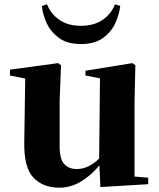

<svg xmlns="http://www.w3.org/2000/svg" viewBox="-20 -848 731 885"><path d="M509.8 -828.1 534.2 -820.8Q529.8 -780.8 511 -740.2Q492.2 -699.7 453.9 -672.4Q415.5 -645 353 -645Q291 -645 252.9 -672.4Q214.8 -699.7 195.8 -740.2Q176.8 -780.8 172.9 -820.8L196.8 -828.1Q214.4 -783.2 254.2 -756.1Q293.9 -729 353 -729Q413.1 -729 453.4 -756.8Q493.7 -784.7 509.8 -828.1ZM600.1 -34.2 663.1 -28.8V1L442.9 14.2L438 -85.9Q403.3 -42.5 355.5 -12.7Q307.6 17.1 252.9 17.1Q178.2 17.1 134.3 -29.1Q90.3 -75.2 91.8 -189L96.2 -485.8L25.9 -500V-526.9L248 -557.1L261.2 -546.9L254.9 -383.8V-173.8Q254.9 -113.8 276.4 -91.3Q297.9 -68.8 334 -68.8Q362.3 -68.8 388.7 -82Q415 -95.2 437 -117.2L440.9 -486.8L374 -500V-522L590.8 -557.1L604 -546.9L600.1 -383.8Z"/></svg>

Font: Source Han Serif JP Heavy
Style: Regular
Weight: 900
Designer: Ryoko NISHIZUKA  (kana & ideographs); Frank Grießhammer (Latin, Greek & Cyrillic); Wenlong ZHANG  (bopomofo); Sandoll Co
Foundry: Adobe Systems Incorporated
Version: Version 1.001;PS 1.001;hotconv 16.6.54;makeotf.lib2.5.65590